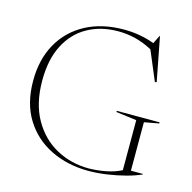

<svg xmlns="http://www.w3.org/2000/svg" viewBox="-109 -849 969 968"><g transform="rotate(15 376.0 -365.0)"><path d="M642.5 -46.5H705.5V-44Q673.5 -29 627.2 -16.8Q581 -4.5 530.5 2.8Q480 10 435.5 10Q326.5 10 238.8 -32.8Q151 -75.5 100 -157.5Q49 -239.5 49 -357.5Q49 -469.5 95.5 -552Q142 -634.5 226.8 -679.8Q311.5 -725 426.5 -725Q509.5 -725 585 -697L606 -739.5H608.5L652.5 -511.5L643.5 -509.5L579 -663Q533.5 -687.5 489.5 -698.2Q445.5 -709 400.5 -709Q309.5 -709 240.2 -670.2Q171 -631.5 132 -556Q93 -480.5 93 -370.5Q93 -251.5 139.5 -169.2Q186 -87 263.5 -44.8Q341 -2.5 434 -2.5Q477 -3 521.8 -11.5Q566.5 -20 602.5 -38.5V-299.5L495.5 -313.5V-319.5H719V-313.5L642.5 -299.5Z"/></g></svg>

Font: Newsreader 72pt ExtraLight
Style: Regular
Weight: 275
Designer: Hugues Gentile
Foundry: Production Type
Version: Version 1.003; ttfautohint (v1.8.3)